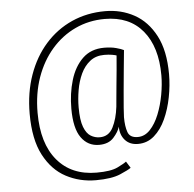

<svg xmlns="http://www.w3.org/2000/svg" viewBox="-51 -758 828 819"><g transform="rotate(-5 362.5 -348.5)"><path d="M327 9Q258 9 199.5 -22Q141 -53 105.5 -120.5Q70 -188 70 -297.5Q70 -388.5 96.8 -463.8Q123.5 -539 171.8 -593.2Q220 -647.5 285.5 -676.8Q351 -706 428.5 -706Q496.5 -706 552.8 -675.2Q609 -644.5 643 -580Q677 -515.5 677 -414.5Q677 -366.5 667.2 -316.2Q657.5 -266 638.2 -223.8Q619 -181.5 589.2 -155.5Q559.5 -129.5 519.5 -129.5Q484.5 -129.5 464.2 -152.2Q444 -175 444 -210Q438 -188.5 416.2 -164.2Q394.5 -140 354 -140Q306 -140 277.5 -179.8Q249 -219.5 249 -304Q249 -369 265.8 -425.2Q282.5 -481.5 318.2 -516.2Q354 -551 411 -551Q440 -551 462.2 -545Q484.5 -539 494.5 -533.5Q490.5 -494.5 486.2 -449Q482 -403.5 478 -361.2Q474 -319 471.8 -288.2Q469.5 -257.5 469.5 -248.5Q469.5 -209 478.5 -184Q487.5 -159 521 -159Q551 -159 574 -183.5Q597 -208 612.5 -246.8Q628 -285.5 636 -329.5Q644 -373.5 644 -412.5Q644 -534.5 586.5 -603.8Q529 -673 424 -673Q356 -673 297.8 -645.8Q239.5 -618.5 196 -568.5Q152.5 -518.5 128.2 -450Q104 -381.5 104 -299Q104 -167.5 164.8 -95.2Q225.5 -23 333 -23Q394 -23 423.2 -37.2Q452.5 -51.5 461.5 -59L479 -31Q469 -23 431.8 -7Q394.5 9 327 9ZM359.5 -172Q398 -172 416.5 -208.2Q435 -244.5 441 -296Q441.5 -302.5 443.8 -327Q446 -351.5 449.2 -384.8Q452.5 -418 455.8 -452.5Q459 -487 461 -513.5Q456 -515.5 441.8 -518Q427.5 -520.5 408.5 -520.5Q372.5 -520.5 347.8 -501Q323 -481.5 308.2 -450Q293.5 -418.5 287 -380.8Q280.5 -343 280.5 -307Q280.5 -251.5 291.8 -222.5Q303 -193.5 321 -182.8Q339 -172 359.5 -172Z"/></g></svg>

Font: Trispace SemiCondensed Thin
Style: Regular
Weight: 100
Width: 4
Designer: Tyler Finck
Foundry: Etcetera Type Company
Version: Version 1.210; ttfautohint (v1.8.3)